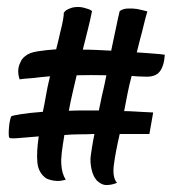

<svg xmlns="http://www.w3.org/2000/svg" viewBox="-20 -556 501 549"><path d="M401.4 -523.4Q395.5 -503.9 390.6 -482.9Q385.7 -461.9 380.9 -445.3Q376 -425.8 371.1 -406.2Q385.7 -405.3 399.4 -404.3Q411.1 -403.3 424.8 -402.3Q438.5 -401.4 451.2 -399.4Q449.2 -367.2 436.5 -351.1Q423.8 -335 393.6 -336.9Q384.8 -336.9 375.5 -337.4Q366.2 -337.9 356.4 -338.9Q349.6 -313.5 344.7 -288.6Q339.8 -263.7 335 -238.3Q348.6 -238.3 363.3 -237.3Q376 -236.3 390.1 -235.8Q404.3 -235.4 418 -234.4L407.2 -172.9H322.3Q310.5 -122.1 305.7 -85.4Q300.8 -48.8 314.5 -33.2Q300.8 -27.3 285.6 -26.9Q270.5 -26.4 256.8 -40Q246.1 -51.8 241.7 -72.3Q237.3 -92.8 239.3 -109.4Q240.2 -116.2 242.7 -132.3Q245.1 -148.4 250 -172.9Q227.5 -171.9 207 -171.9Q186.5 -171.9 164.1 -169.9Q159.2 -140.6 156.7 -120.6Q154.3 -100.6 155.3 -86.4Q156.2 -72.3 159.2 -62Q162.1 -51.8 168 -42Q153.3 -38.1 143.1 -38.6Q132.8 -39.1 126 -41Q118.2 -43 112.3 -45.9Q89.8 -61.5 86.9 -91.3Q84 -121.1 90.8 -166Q54.7 -163.1 32.2 -161.1Q9.8 -159.2 6.8 -162.1Q4.9 -165 4.9 -174.3Q4.9 -183.6 5.9 -193.8Q6.8 -204.1 8.8 -212.9Q10.7 -221.7 12.7 -223.6Q15.6 -225.6 39.6 -229.5Q63.5 -233.4 102.5 -236.3Q107.4 -258.8 111.3 -282.2Q115.2 -305.7 123 -337.9Q108.4 -336.9 92.8 -335Q79.1 -333 64 -332Q48.8 -331.1 36.1 -329.1Q31.2 -343.8 32.2 -356Q33.2 -368.2 38.1 -377Q42 -387.7 50.8 -394.5Q62.5 -405.3 87.4 -409.2Q112.3 -413.1 140.6 -415Q147.5 -441.4 152.3 -463.9Q157.2 -482.4 160.2 -499Q163.1 -515.6 162.1 -518.6Q166 -525.4 172.9 -528.8Q179.7 -532.2 186.5 -534.2Q194.3 -536.1 203.1 -536.1Q210.9 -536.1 218.8 -534.2Q225.6 -532.2 231.9 -530.3Q238.3 -528.3 243.2 -524.4Q237.3 -495.1 230.5 -468.8Q223.6 -442.4 216.8 -414.1Q237.3 -414.1 257.8 -413.1Q278.3 -412.1 297.9 -411.1Q301.8 -428.7 305.7 -448.2Q309.6 -464.8 313.5 -484.9Q317.4 -504.9 322.3 -524.4Q332 -531.2 345.7 -531.7Q359.4 -532.2 372.1 -530.3Q386.7 -527.3 401.4 -523.4ZM262.7 -240.2Q268.6 -270.5 271.5 -282.7Q274.4 -294.9 275.9 -301.3Q277.3 -307.6 278.8 -314.5Q280.3 -321.3 284.2 -340.8Q240.2 -341.8 199.2 -340.8Q193.4 -315.4 187.5 -290.5Q181.6 -265.6 176.8 -239.3Q199.2 -240.2 220.7 -240.2Q242.2 -240.2 262.7 -240.2Z"/></svg>

Font: Rancho
Style: Regular
Weight: 400
Designer: Font Diner, Inc
Foundry: Font Diner, Inc
Version: Version 1.001